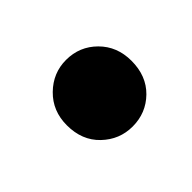

<svg xmlns="http://www.w3.org/2000/svg" viewBox="-53 -494 332 332"><g transform="rotate(-45 113.5 -327.5)"><path d="M42 -328Q42 -363 65.5 -386Q89 -409 121 -409Q154 -409 177 -386Q200 -363 200 -328Q200 -291 177 -268.5Q154 -246 121 -246Q89 -246 65.5 -268.5Q42 -291 42 -328Z"/></g></svg>

Font: Mukta
Style: Bold
Weight: 700
Designer: Girish Dalvi and Yashodeep Gholap
Foundry: Ek Type
Version: Version 2.538;PS 1.002;hotconv 16.6.51;makeotf.lib2.5.65220;